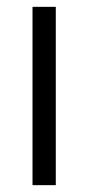

<svg xmlns="http://www.w3.org/2000/svg" viewBox="-20 -541 258 561"><path d="M75 0V-521H143V0Z"/></svg>

Font: Raleway
Style: Regular
Weight: 400
Designer: Matt McInerney, Pablo Impallari, Rodrigo Fuenzalida
Foundry: Matt McInerney, Pablo Impallari, Rodrigo Fuenzalida
Version: Version 4.101;RELEASE